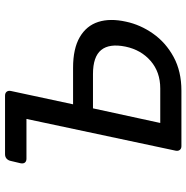

<svg xmlns="http://www.w3.org/2000/svg" viewBox="-9 -731 740 762"><g transform="rotate(-90 361.0 -350.0)"><path d="M162 0Q152 0 147 -6.5Q142 -13 144 -23L270 -615H112Q102 -615 97 -621Q92 -627 94 -638L103 -676Q105 -687 112 -693.5Q119 -700 130 -700H362Q373 -700 378 -693.5Q383 -687 381 -677L328 -430H473Q549 -430 594.5 -403.5Q640 -377 655 -330Q670 -283 656 -220Q644 -163 608.5 -112.5Q573 -62 516 -31Q459 0 382 0ZM254 -84H391Q456 -84 500 -122Q544 -160 557 -222Q570 -286 543.5 -318.5Q517 -351 448 -351H312Z"/></g></svg>

Font: Rubik
Style: Italic
Weight: 400
Italic angle: -12°
Designer: Hubert and Fischer
Foundry: Hubert and Fischer
Version: Version 2.300;gftools[0.9.30]